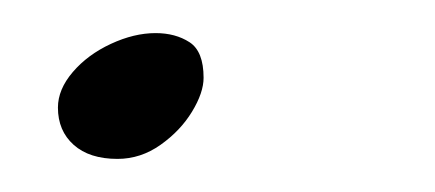

<svg xmlns="http://www.w3.org/2000/svg" viewBox="-20 -86 263 116"><path d="M51 10Q34 10 24.5 1.5Q15 -7 15 -21Q15 -32 24 -42.5Q33 -53 47 -59.5Q61 -66 74 -66Q86 -66 94.5 -60.5Q103 -55 103 -39Q103 -30 96 -18.5Q89 -7 77 1.5Q65 10 51 10Z"/></svg>

Font: Dancing Script Medium
Style: Regular
Weight: 500
Designer: Pablo Impallari
Foundry: Pablo Impallari
Version: Version 2.000